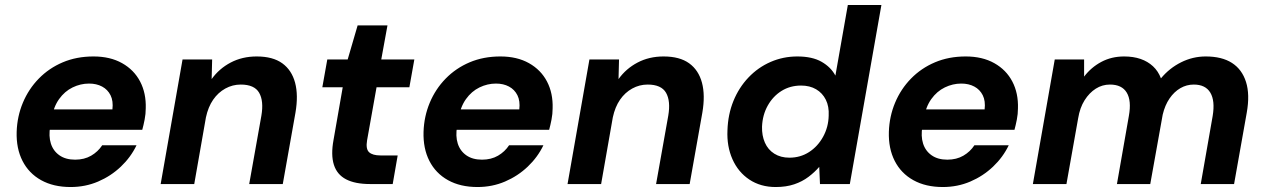

<svg xmlns="http://www.w3.org/2000/svg" viewBox="-20 -740 5086 772"><path d="M264 12Q195 12 145.5 -15.5Q96 -43 70.5 -93Q45 -143 47 -210Q49 -272 72 -327Q95 -382 136 -424Q177 -466 232.5 -489.5Q288 -513 356 -513Q423 -513 471 -486Q519 -459 543.5 -412Q568 -365 566 -304Q566 -282 561.5 -259Q557 -236 552 -218H143L157 -300H432Q436 -334 424.5 -357Q413 -380 390.5 -392Q368 -404 338 -404Q304 -404 272 -388.5Q240 -373 217.5 -341.5Q195 -310 187 -261L182 -232Q175 -193 184.5 -163Q194 -133 219 -115.5Q244 -98 282 -98Q319 -98 346.5 -114Q374 -130 391 -156H529Q506 -108 466 -70Q426 -32 374.5 -10Q323 12 264 12Z M626 0 714 -501H833L831 -422Q861 -464 907.5 -488.5Q954 -513 1012 -513Q1077 -513 1115 -485.5Q1153 -458 1166.5 -407.5Q1180 -357 1168 -287L1117 0H982L1031 -275Q1041 -334 1022 -367Q1003 -400 948 -400Q915 -400 886 -384Q857 -368 837 -339Q817 -310 808 -268L761 0Z M1468 0Q1408 0 1371.5 -19Q1335 -38 1322.5 -77.5Q1310 -117 1321 -177L1358 -389H1276L1296 -501H1378L1418 -638H1538L1513 -501H1646L1626 -389H1494L1456 -176Q1450 -141 1464 -128Q1478 -115 1510 -115H1579L1559 0Z M1900 12Q1831 12 1781.5 -15.5Q1732 -43 1706.5 -93Q1681 -143 1683 -210Q1685 -272 1708 -327Q1731 -382 1772 -424Q1813 -466 1868.5 -489.5Q1924 -513 1992 -513Q2059 -513 2107 -486Q2155 -459 2179.5 -412Q2204 -365 2202 -304Q2202 -282 2197.5 -259Q2193 -236 2188 -218H1779L1793 -300H2068Q2072 -334 2060.5 -357Q2049 -380 2026.5 -392Q2004 -404 1974 -404Q1940 -404 1908 -388.5Q1876 -373 1853.5 -341.5Q1831 -310 1823 -261L1818 -232Q1811 -193 1820.5 -163Q1830 -133 1855 -115.5Q1880 -98 1918 -98Q1955 -98 1982.5 -114Q2010 -130 2027 -156H2165Q2142 -108 2102 -70Q2062 -32 2010.5 -10Q1959 12 1900 12Z M2262 0 2350 -501H2469L2467 -422Q2497 -464 2543.5 -488.5Q2590 -513 2648 -513Q2713 -513 2751 -485.5Q2789 -458 2802.5 -407.5Q2816 -357 2804 -287L2753 0H2618L2667 -275Q2677 -334 2658 -367Q2639 -400 2584 -400Q2551 -400 2522 -384Q2493 -368 2473 -339Q2453 -310 2444 -268L2397 0Z M3099 12Q3038 12 2993 -18Q2948 -48 2925 -100Q2902 -152 2905 -216Q2907 -280 2929 -334Q2951 -388 2989.5 -428.5Q3028 -469 3078.5 -491Q3129 -513 3186 -513Q3246 -513 3283.5 -491.5Q3321 -470 3339 -436L3389 -720H3524L3397 0H3277L3274 -69Q3256 -48 3231 -29Q3206 -10 3173.5 1Q3141 12 3099 12ZM3154 -106Q3198 -106 3233 -128.5Q3268 -151 3289.5 -190Q3311 -229 3312 -275Q3314 -312 3300.5 -339Q3287 -366 3261.5 -381Q3236 -396 3201 -396Q3157 -396 3122.5 -374.5Q3088 -353 3067 -315.5Q3046 -278 3044 -231Q3043 -195 3055.5 -166.5Q3068 -138 3093.5 -122Q3119 -106 3154 -106Z M3771 12Q3702 12 3652.5 -15.5Q3603 -43 3577.5 -93Q3552 -143 3554 -210Q3556 -272 3579 -327Q3602 -382 3643 -424Q3684 -466 3739.5 -489.5Q3795 -513 3863 -513Q3930 -513 3978 -486Q4026 -459 4050.5 -412Q4075 -365 4073 -304Q4073 -282 4068.5 -259Q4064 -236 4059 -218H3650L3664 -300H3939Q3943 -334 3931.5 -357Q3920 -380 3897.5 -392Q3875 -404 3845 -404Q3811 -404 3779 -388.5Q3747 -373 3724.5 -341.5Q3702 -310 3694 -261L3689 -232Q3682 -193 3691.5 -163Q3701 -133 3726 -115.5Q3751 -98 3789 -98Q3826 -98 3853.5 -114Q3881 -130 3898 -156H4036Q4013 -108 3973 -70Q3933 -32 3881.5 -10Q3830 12 3771 12Z M4133 0 4221 -501H4339V-432Q4367 -469 4408 -491Q4449 -513 4500 -513Q4537 -513 4566 -503Q4595 -493 4616 -473.5Q4637 -454 4648 -425Q4682 -466 4729 -489.5Q4776 -513 4828 -513Q4893 -513 4933.5 -487Q4974 -461 4990 -410.5Q5006 -360 4993 -287L4942 0H4808L4856 -274Q4866 -335 4846.5 -367.5Q4827 -400 4780 -400Q4751 -400 4726 -385.5Q4701 -371 4682.5 -344Q4664 -317 4655 -279L4605 0H4471L4519 -274Q4530 -335 4510.5 -367.5Q4491 -400 4443 -400Q4412 -400 4386 -383.5Q4360 -367 4341 -337Q4322 -307 4315 -264L4268 0Z"/></svg>

Font: DM Sans 17pt
Style: Bold Italic
Weight: 700
Italic angle: -10°
Version: Version 4.004;gftools[0.9.30]